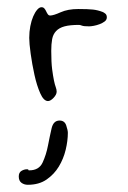

<svg xmlns="http://www.w3.org/2000/svg" viewBox="-20 -353 356 532"><path d="M168 15Q168 37 162 62Q156 87 143 108.5Q130 130 109 144.5Q88 159 57 159Q47 159 39.5 153.5Q32 148 32 136Q32 125 39.5 120.5Q47 116 55 116Q59 116 58.5 117.5Q58 119 61 119Q88 119 98 97.5Q108 76 113 50Q118 24 123 2.5Q128 -19 145 -19Q159 -19 163.5 -5.5Q168 8 168 15ZM276 -305Q276 -298 270 -293.5Q264 -289 256 -286Q248 -283 240 -281.5Q232 -280 227 -280Q212 -280 207 -282Q202 -284 199 -284Q174 -284 159 -280Q144 -276 135.5 -267Q127 -258 124.5 -244.5Q122 -231 122 -212Q122 -180 124.5 -161Q127 -142 129.5 -130Q132 -118 134.5 -111.5Q137 -105 137 -99Q137 -91 128.5 -82Q120 -73 113 -73Q101 -73 91.5 -94.5Q82 -116 75.5 -145.5Q69 -175 65 -204Q61 -233 61 -248Q61 -265 64 -280.5Q67 -296 72 -307.5Q77 -319 83 -326Q89 -333 95 -333Q100 -333 103 -329.5Q106 -326 108 -321.5Q110 -317 112.5 -313.5Q115 -310 119 -310Q128 -310 148 -319Q168 -328 197 -328Q224 -328 237.5 -326.5Q251 -325 264 -320Q267 -319 271.5 -315.5Q276 -312 276 -305Z"/></svg>

Font: Reenie Beanie
Style: Regular
Weight: 500
Designer: James Grieshaber
Foundry: James Grieshaber
Version: Version 1.000